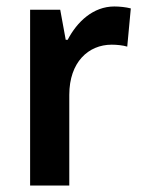

<svg xmlns="http://www.w3.org/2000/svg" viewBox="-20 -573 439 593"><path d="M333 -553C268 -553 218 -506 189 -450H183L166 -543H73V0H194V-280C194 -381 253 -435 325 -435C341 -435 360 -433 373 -429L384 -547C369 -551 349 -553 333 -553Z"/></svg>

Font: Noto Sans Ethiopic SemiCondensed SemiBold
Style: Regular
Weight: 600
Width: 4
Designer: Monotype Design Team
Foundry: Monotype Imaging Inc.
Version: Version 2.102